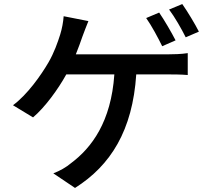

<svg xmlns="http://www.w3.org/2000/svg" viewBox="-20 -860 1040 947"><path d="M765 -798 701 -771C728 -733 760 -673 780 -632L846 -661C826 -700 790 -762 765 -798ZM879 -840 814 -813C842 -776 875 -718 896 -676L961 -704C943 -740 905 -803 879 -840ZM416 -756 294 -780C292 -752 286 -719 277 -690C265 -652 247 -600 219 -552C183 -490 115 -393 44 -341L143 -281C202 -331 266 -419 307 -493H544C528 -259 432 -131 330 -55C308 -36 275 -17 243 -5L350 67C526 -44 634 -217 652 -493H808C831 -493 872 -493 906 -490V-598C876 -593 833 -592 808 -592H354C367 -624 378 -655 387 -681C395 -702 406 -732 416 -756Z"/></svg>

Font: ChiuKong Gothic CL Medium
Style: Regular
Weight: 500
Designer: Ryoko NISHIZUKA 西塚涼子 (kana, bopomofo & ideographs); Paul D. Hunt (Latin, Greek & Cyrillic); Sandoll Communications 산돌커뮤니
Foundry: Adobe
Version: Version 1.300